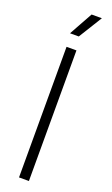

<svg xmlns="http://www.w3.org/2000/svg" viewBox="-172 -932 562 967"><g transform="rotate(20 108.5 -448.0)"><path d="M68 -770H115L193 -896H138ZM75 0H128V-700H75Z"/></g></svg>

Font: Arthouse Owned Light
Style: Regular
Weight: 300
Designer: Jeremy Tribby
Foundry: Tribby Type
Version: Version 1.000;PS 001.000;hotconv 1.0.88;makeotf.lib2.5.64775